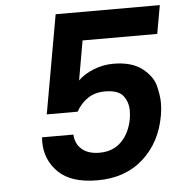

<svg xmlns="http://www.w3.org/2000/svg" viewBox="-52 -781 776 830"><g transform="rotate(-5 336.0 -365.5)"><path d="M650 -608H326L296 -437Q322 -463 363.5 -479.5Q405 -496 449 -496Q529 -496 574 -461Q619 -426 629.5 -383.5Q640 -341 640 -309Q640 -283 635 -255Q615 -140 537 -70Q459 0 338 0Q224 0 169 -54Q114 -108 114 -187Q114 -196 115 -206H251Q253 -166 280.5 -142Q308 -118 357 -118Q416 -118 452.5 -155Q489 -192 500 -253Q503 -272 503 -288Q503 -325 482 -352.5Q461 -380 402 -380Q360 -380 328.5 -359Q297 -338 278 -303H144L220 -731H672Z"/></g></svg>

Font: Fz Poppins SemBd
Style: Italic
Weight: 600
Italic angle: -10°
Designer: Ninad Kale (Devanagari), Jonny Pinhorn (Latin)
Foundry: Indian Type Foundry
Version: Vit hóa bi Vntype.Com & FontZin.Com